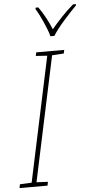

<svg xmlns="http://www.w3.org/2000/svg" viewBox="-87 -989 511 1025"><g transform="rotate(-5 168.0 -476.0)"><path d="M-25 0 -21 -20 42 -23 184 -691 123 -695 127 -714H277L273 -695L210 -691L68 -23L129 -20L125 0ZM210 -793H231Q253 -828 291.5 -871.5Q330 -915 360 -945L361 -952H345Q312 -924 280.5 -890.5Q249 -857 226 -829Q198 -897 159 -952H145L143 -945Q160 -918 181 -871Q202 -824 210 -793Z"/></g></svg>

Font: Noto Sans UI SemiCondensed Thin
Style: Italic
Weight: 250
Width: 4
Italic angle: -12°
Designer: Monotype Design Team
Foundry: Monotype Imaging Inc.
Version: Version 1.901